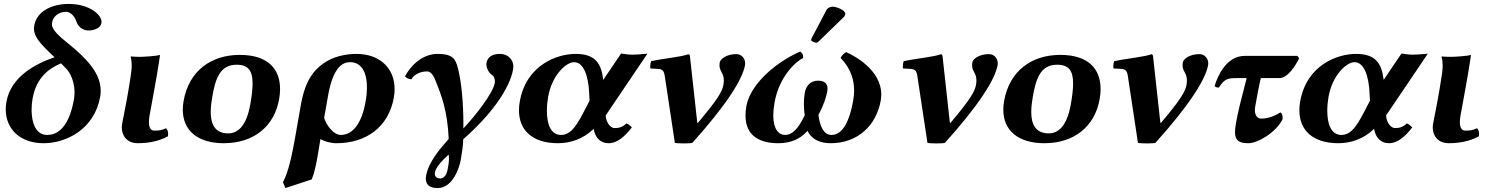

<svg xmlns="http://www.w3.org/2000/svg" viewBox="-20 -718 7578 976"><path d="M308.8 -377C343.4 -345.8 358.9 -294 358.9 -247.4C358.9 -235.8 357.9 -224.5 356.1 -214C328.2 -56 262 -32 220 -32C160.9 -32 140.6 -95.1 140.6 -159.7C140.6 -179.2 142.4 -198.9 145.6 -217C163.9 -321 226.6 -370 290.2 -396ZM257.6 -427C159.8 -394 35.2 -328 12.6 -200C10.3 -186.9 9.2 -174.2 9.2 -161.8C9.2 -63.4 80.8 10 201.6 10C317.6 10 460.3 -62 489.2 -226C491 -236.3 491.9 -246.5 491.9 -256.4C491.9 -346.5 419.7 -421.4 325.2 -498C286 -529.7 244.2 -565.1 244.2 -592.6C244.2 -635.4 281 -658 315.4 -658C331.4 -658 356.1 -645 368.6 -608C381 -571 413.6 -563 429.6 -563C452 -563 496.1 -571.9 496.1 -607.7C496.1 -642.3 435.4 -698 329.4 -698C250.4 -698 167.8 -666 153.8 -587C153 -582.1 152.5 -577.3 152.5 -572.5C152.5 -532 184.2 -496.2 245.6 -438Z M633.2 -261.1C623.7 -201.7 606 -118.1 600.7 -88.1C599.7 -82.2 599.1 -76.2 599.1 -70.2C599.1 -29 624.5 9.9 680.4 9.9C732.4 9.9 786 0.9 833.6 -25.1C834.3 -29 834.6 -33 834.6 -36.9C834.6 -49.2 831.2 -60.8 823.8 -66.1C799.9 -55.1 789.7 -54.1 763.7 -54.1C744.4 -54.1 737 -72.5 737 -97.9C737 -108.1 738.2 -119.4 740.3 -131.1C745.6 -161.1 755.6 -212.1 766.1 -272L778.6 -343C784.3 -375 793.6 -439 793.6 -439C777.5 -433 708.8 -429 689.8 -429C677.8 -429 652 -430 646.2 -431L643.8 -429C648 -415.5 649.5 -400.7 649.5 -386C649.5 -362.5 645.7 -339.2 642.9 -322Z M913.3 -205C910.6 -189.4 909.2 -174.6 909.2 -160.4C909.2 -53.9 985.9 10 1117.4 10C1270.4 10 1374.5 -75.8 1398.9 -214C1402.1 -231.8 1403.7 -249.1 1403.7 -265.6C1403.7 -366 1343.7 -439 1198.6 -439C1055.6 -439 940.7 -360 913.3 -205ZM1182.8 -389C1241.7 -389 1264 -358.7 1264 -293.8C1264 -265.1 1259.7 -229.6 1252.2 -187C1231.9 -72 1185.2 -40 1140.2 -40C1069.2 -40 1051.2 -91.7 1051.2 -149C1051.2 -175.7 1055.1 -203.6 1059.4 -228C1074.7 -315 1096.8 -389 1182.8 -389Z M1838.1 -200C1819.9 -97 1776.5 -32 1712.5 -32C1675.5 -32 1638.3 -82 1627.8 -119L1647.7 -232C1672.8 -374 1719.7 -402 1759.7 -402C1813.3 -402 1845.2 -356.7 1845.2 -274.3C1845.2 -252.2 1842.9 -227.3 1838.1 -200ZM1564.6 194C1576.4 167 1586 124 1594.3 77C1599.4 47.7 1603.9 16.8 1608.8 -11C1627.8 0 1659.1 10 1691.1 10C1836.1 10 1954.8 -68 1982 -222C1984.6 -237 1985.9 -251.4 1985.9 -265.3C1985.9 -372.6 1909 -444 1792.1 -444C1739.1 -444 1671 -432 1617.8 -391C1581.8 -363.2 1533.1 -319 1509.6 -186L1478.1 -7C1456 118 1435.6 177 1418.2 208L1430.9 238Z M2588.4 -366C2589.2 -370.5 2589.6 -374.9 2589.6 -379.2C2589.6 -415.9 2561.4 -444 2521.1 -444C2486.1 -444 2458.8 -431 2453.2 -399C2452.8 -396.6 2452.6 -394.1 2452.6 -391.6C2452.6 -369.8 2467.3 -344.2 2481.3 -337C2486.8 -334.4 2495.8 -321.4 2495.8 -304.5C2495.8 -301.7 2495.5 -298.9 2495 -296C2486 -245 2399.1 -132.2 2335.3 -65C2335.4 -73.3 2335.5 -81.7 2335.5 -90.2C2335.5 -190.2 2326.3 -301.4 2307.5 -372.2C2295.4 -417.6 2283.1 -444 2204.1 -444C2125.1 -444 2065 -381 2039 -330C2047.4 -319.5 2058.6 -315.5 2071.4 -315.2C2095.3 -354.2 2142.4 -355 2151.4 -355C2168.4 -355 2182.1 -336 2188.4 -321C2224.9 -233 2254.3 -156 2261 -12L2252 -1C2185.1 72 2153.9 130 2146.2 174C2145.2 179.3 2144.6 184.7 2144.6 190C2144.6 215.4 2157.7 238 2204.9 238C2282.9 238 2315.7 131 2321.9 96C2326.7 69 2335.4 14 2334.6 -10C2474.1 -132.2 2570.6 -265 2588.4 -366ZM2207.7 188C2195.9 184.1 2190.1 176.7 2190.1 165.6C2190.1 159.5 2191.9 152.3 2195.4 144C2206 122 2227.8 96.7 2260.8 68L2261.9 79C2262.2 82 2262.3 85.2 2262.3 88.6C2262.3 99.6 2261 112.7 2258.3 128C2256.6 141.3 2253.3 154.3 2248.4 167C2239.9 181.9 2229.5 189.4 2217.3 189.4C2214.2 189.4 2211 188.9 2207.7 188Z M2976.9 -206 2957.2 -168C2917.6 -91.8 2886.7 -32 2832.2 -32C2777.2 -32 2760 -91.6 2760 -154.9C2760 -179.1 2762.5 -203.9 2766.4 -226C2785.8 -336 2857.6 -402 2898.4 -402C2945.4 -402 2971.6 -335 2975.1 -241ZM2905.8 -444C2811.8 -444 2655 -388 2622.2 -202C2619.4 -186.5 2618.1 -171.5 2618.1 -157.2C2618.1 -57.3 2684.7 10 2816.8 10C2881.8 10 2946.9 -13 2997.7 -63C3006.4 -16 3032.8 10 3073.8 10C3119.4 10 3160.1 -28.5 3191.9 -70.3C3184.6 -78.1 3173.2 -88.4 3163.8 -90.4C3142.2 -68.3 3119.8 -67 3102.4 -67C3091.5 -67 3062.8 -83.5 3058.7 -130.8L3271 -445C3241.5 -442 3207.1 -440 3193.1 -440C3181.1 -440 3168.3 -441 3137.2 -446L3046.6 -312C3036.7 -392 3009.8 -444 2905.8 -444Z M3359.3 -331 3410.5 8C3415.2 9.9 3436.1 11 3456.7 11C3475.8 11 3494.5 10.1 3499.5 8C3669.8 -181 3754.1 -313 3767.2 -387C3767.7 -390 3767.9 -392.9 3767.9 -395.9C3767.9 -420.6 3749.8 -443 3723 -443C3673.6 -443 3641.6 -418 3638.6 -401C3637.7 -395.7 3637.3 -391 3637.3 -386.7C3637.3 -355.1 3659.5 -347.1 3659.5 -308.7C3659.5 -302.1 3658.9 -294.6 3657.3 -286C3651.4 -252.5 3625.4 -209.5 3534.3 -101.5C3526.1 -91.8 3525.1 -89.1 3524.1 -98L3487.6 -429C3486.4 -440 3484.4 -442 3477.9 -442C3445.1 -429 3351.6 -420.5 3289.7 -407C3287.3 -401.2 3285.2 -388.4 3285.2 -378.8C3285.2 -375.3 3285.5 -372.2 3286.2 -370L3322.8 -368C3345.8 -366.7 3355.4 -360 3359.3 -331Z M4457.1 -207C4459 -217.6 4459.8 -228 4459.8 -237.9C4459.8 -362.9 4321.9 -435.4 4281.5 -453C4269.7 -446.1 4259.1 -437.8 4253.2 -423C4308.7 -366.4 4321.7 -306 4321.7 -258.6C4321.7 -237.3 4319.1 -218.6 4316.5 -204C4300 -110 4266.2 -32 4207.2 -32C4168.2 -32 4148.4 -73 4140.2 -134C4169.7 -188 4181.1 -230 4185.2 -253C4186.1 -258.1 4186.6 -263 4186.6 -267.5C4186.6 -292.3 4172.5 -308 4137.9 -308C4097.9 -308 4076.8 -279 4071.1 -247C4069.2 -236.1 4066.5 -214.3 4066.5 -188.2C4066.5 -171 4067.6 -152 4071 -133C4039 -65 4008.2 -32 3970.2 -32C3940 -32 3910.8 -59.2 3910.8 -131.1C3910.8 -149.6 3912.8 -171.2 3917.1 -196C3941.1 -332 4028.3 -407 4062.2 -423C4062.4 -425.2 4062.6 -427.4 4062.6 -429.3C4062.6 -442.3 4057 -449.7 4047 -456C3901.3 -390 3791.4 -277 3774.1 -179C3771 -161.5 3769.6 -145.4 3769.6 -130.7C3769.6 -23.3 3847.8 10 3935.8 10C3997.8 10 4047.3 -10 4084.9 -53C4108.5 -5 4153.8 10 4202.8 10C4338.8 10 4434.5 -79 4457.1 -207ZM4212.2 -684C4201.2 -684 4187.1 -678 4181.2 -667L4106 -524C4104.3 -520.7 4103.3 -515.9 4103.3 -514.4C4103.3 -507.6 4123.1 -501 4130.9 -501C4134.9 -501 4139.3 -505.3 4143.3 -509L4268.8 -631C4274.1 -636.1 4276.7 -641.8 4276.7 -648.1C4276.7 -667.2 4231.5 -684 4212.2 -684Z M4643.3 -331 4694.5 8C4699.2 9.9 4720.1 11 4740.7 11C4759.8 11 4778.5 10.1 4783.5 8C4953.8 -181 5038.1 -313 5051.2 -387C5051.7 -390 5051.9 -392.9 5051.9 -395.9C5051.9 -420.6 5033.8 -443 5007 -443C4957.6 -443 4925.6 -418 4922.6 -401C4921.7 -395.7 4921.3 -391 4921.3 -386.7C4921.3 -355.1 4943.5 -347.1 4943.5 -308.7C4943.5 -302.1 4942.9 -294.6 4941.3 -286C4935.4 -252.5 4909.4 -209.5 4818.3 -101.5C4810.1 -91.8 4809.1 -89.1 4808.1 -98L4771.6 -429C4770.4 -440 4768.4 -442 4761.9 -442C4729.1 -429 4635.6 -420.5 4573.7 -407C4571.3 -401.2 4569.2 -388.4 4569.2 -378.8C4569.2 -375.3 4569.5 -372.2 4570.2 -370L4606.8 -368C4629.8 -366.7 4639.4 -360 4643.3 -331Z M5084.3 -205C5081.6 -189.4 5080.2 -174.6 5080.2 -160.4C5080.2 -53.9 5156.9 10 5288.4 10C5441.4 10 5545.5 -75.8 5569.9 -214C5573.1 -231.8 5574.7 -249.1 5574.7 -265.6C5574.7 -366 5514.7 -439 5369.6 -439C5226.6 -439 5111.7 -360 5084.3 -205ZM5353.8 -389C5412.7 -389 5435 -358.7 5435 -293.8C5435 -265.1 5430.7 -229.6 5423.2 -187C5402.9 -72 5356.2 -40 5311.2 -40C5240.2 -40 5222.2 -91.7 5222.2 -149C5222.2 -175.7 5226.1 -203.6 5230.4 -228C5245.7 -315 5267.8 -389 5353.8 -389Z M5713.3 -331 5764.5 8C5769.2 9.9 5790.1 11 5810.7 11C5829.8 11 5848.5 10.1 5853.5 8C6023.8 -181 6108.1 -313 6121.2 -387C6121.7 -390 6121.9 -392.9 6121.9 -395.9C6121.9 -420.6 6103.8 -443 6077 -443C6027.6 -443 5995.6 -418 5992.6 -401C5991.7 -395.7 5991.3 -391 5991.3 -386.7C5991.3 -355.1 6013.5 -347.1 6013.5 -308.7C6013.5 -302.1 6012.9 -294.6 6011.3 -286C6005.4 -252.5 5979.4 -209.5 5888.3 -101.5C5880.1 -91.8 5879.1 -89.1 5878.1 -98L5841.6 -429C5840.4 -440 5838.4 -442 5831.9 -442C5799.1 -429 5705.6 -420.5 5643.7 -407C5641.3 -401.2 5639.2 -388.4 5639.2 -378.8C5639.2 -375.3 5639.5 -372.2 5640.2 -370L5676.8 -368C5699.8 -366.7 5709.4 -360 5713.3 -331Z M6317.2 -321C6288.8 -212 6273.1 -150 6262.8 -92C6259.7 -74.3 6258 -59.4 6258 -46.8C6258 -5.3 6276.7 10 6325.9 10C6372.9 10 6462.8 -42 6499 -110C6499.6 -113.6 6499.9 -117.2 6499.9 -120.7C6499.9 -133.9 6495.6 -145.4 6487.4 -146C6442.7 -117 6404.9 -115 6391.9 -115C6372.9 -115 6359.1 -129.4 6359.1 -158.1C6359.1 -164.1 6359.7 -170.7 6361 -178C6366.7 -210.4 6379.9 -285 6389.2 -321H6484.2C6525.2 -321 6565.7 -383.5 6584 -422L6575.1 -434H6308.1C6215.1 -434 6170.5 -334 6154.2 -281C6157.1 -275 6165.8 -273 6175.8 -273C6203.9 -316.5 6219.2 -321 6268.2 -321Z M6943.9 -206 6924.2 -168C6884.6 -91.8 6853.7 -32 6799.2 -32C6744.2 -32 6727 -91.6 6727 -154.9C6727 -179.1 6729.5 -203.9 6733.4 -226C6752.8 -336 6824.6 -402 6865.4 -402C6912.4 -402 6938.6 -335 6942.1 -241ZM6872.8 -444C6778.8 -444 6622 -388 6589.2 -202C6586.4 -186.5 6585.1 -171.5 6585.1 -157.2C6585.1 -57.3 6651.7 10 6783.8 10C6848.8 10 6913.9 -13 6964.7 -63C6973.4 -16 6999.8 10 7040.8 10C7086.4 10 7127.1 -28.5 7158.9 -70.3C7151.6 -78.1 7140.2 -88.4 7130.8 -90.4C7109.2 -68.3 7086.8 -67 7069.4 -67C7058.5 -67 7029.8 -83.5 7025.7 -130.8L7238 -445C7208.5 -442 7174.1 -440 7160.1 -440C7148.1 -440 7135.3 -441 7104.2 -446L7013.6 -312C7003.7 -392 6976.8 -444 6872.8 -444Z M7297.2 -261.1C7287.7 -201.7 7270 -118.1 7264.7 -88.1C7263.7 -82.2 7263.1 -76.2 7263.1 -70.2C7263.1 -29 7288.5 9.9 7344.4 9.9C7396.4 9.9 7450 0.9 7497.6 -25.1C7498.3 -29 7498.6 -33 7498.6 -36.9C7498.6 -49.2 7495.2 -60.8 7487.8 -66.1C7463.9 -55.1 7453.7 -54.1 7427.7 -54.1C7408.4 -54.1 7401 -72.5 7401 -97.9C7401 -108.1 7402.2 -119.4 7404.3 -131.1C7409.6 -161.1 7419.6 -212.1 7430.1 -272L7442.6 -343C7448.3 -375 7457.6 -439 7457.6 -439C7441.5 -433 7372.8 -429 7353.8 -429C7341.8 -429 7316 -430 7310.2 -431L7307.8 -429C7312 -415.5 7313.5 -400.7 7313.5 -386C7313.5 -362.5 7309.7 -339.2 7306.9 -322Z"/></svg>

Font: Linux Biolinum O 
Style: Bold Italic
Weight: 700
Designer: Philipp H. Poll
Foundry: Philipp H. Poll
Version: Version 1.3.2